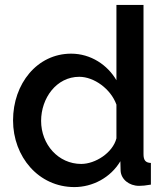

<svg xmlns="http://www.w3.org/2000/svg" viewBox="-20 -750 677 780"><path d="M33 -261C33 -113 137 10 282 10C356 10 429 -28 469 -95L470 -56C472 -22 504 5 545 5C558 5 570 4 593 0V-88C571 -89 563 -99 563 -124V-730H453V-424C417 -486 349 -532 269 -532C131 -532 33 -410 33 -261ZM453 -188C438 -129 367 -84 310 -84C217 -84 147 -163 147 -259C147 -351 209 -438 302 -438C362 -438 430 -389 453 -325Z"/></svg>

Font: FIGSv2-sans-serif SemiBold
Style: Regular
Weight: 600
Designer: Matt McInerney, Pablo Impallari, Rodrigo Fuenzalida,Mirko Velimirovic
Foundry: Matt McInerney, Pablo Impallari, Rodrigo Fuenzalida
Version: Version 4.021;hotconv 1.0.109;makeotfexe 2.5.65596